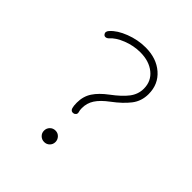

<svg xmlns="http://www.w3.org/2000/svg" viewBox="-185 -812 938 938"><g transform="rotate(45 284.5 -343.0)"><path d="M101.1 -584.5Q95.2 -592.3 97.7 -600.1Q100.1 -607.9 105.5 -612.8Q131.3 -642.1 183.1 -662.1Q234.9 -682.1 288.1 -682.1Q363.3 -682.1 411.4 -640.4Q459.5 -598.6 459.5 -530.8Q459.5 -482.4 431.6 -446.3Q403.8 -410.2 353.5 -372.6Q313.5 -342.8 295.2 -314.7Q276.9 -286.6 276.9 -252.4Q276.9 -237.3 280.3 -227.1Q282.7 -218.8 278.1 -212.4Q273.4 -206.1 266.6 -205.1Q250 -201.7 244.6 -218.3Q240.7 -231 240.7 -253.4Q240.7 -296.9 262.2 -329.6Q283.7 -362.3 326.2 -394Q375.5 -430.7 399.9 -462.6Q424.3 -494.6 424.3 -533.2Q424.3 -585 385.7 -616Q347.2 -647 286.1 -647Q240.2 -647 195.6 -629.4Q150.9 -611.8 127.9 -585Q122.1 -579.1 114 -578.6Q106 -578.1 101.1 -584.5ZM303.2 -43.5Q303.2 -27.3 292 -15.9Q280.8 -4.4 263.7 -4.4Q247.6 -4.4 235.8 -15.6Q224.1 -26.9 224.1 -43.5Q224.1 -60.5 235.6 -72Q247.1 -83.5 263.7 -83.5Q280.8 -83.5 292 -71.5Q303.2 -59.6 303.2 -43.5Z"/></g></svg>

Font: Mikhak-FD ExtraLight
Style: Regular
Weight: 200
Designer: Amin Abedi
Version: Version 3.2